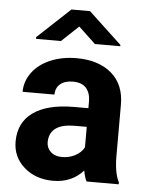

<svg xmlns="http://www.w3.org/2000/svg" viewBox="-54 -794 644 847"><g transform="rotate(5 268.0 -370.0)"><path d="M456.5 -613.3V-607.4H344.2L269 -678.2L193.8 -607.4H83.5V-615.2L228 -750H310.1ZM360.4 0Q350.6 -19 346.2 -47.4Q294.9 9.8 212.9 9.8Q135.3 9.8 84.2 -35.2Q33.2 -80.1 33.2 -148.4Q33.2 -232.4 95.5 -277.3Q157.7 -322.3 275.4 -322.8H340.3V-353Q340.3 -389.6 321.5 -411.6Q302.7 -433.6 262.2 -433.6Q226.6 -433.6 206.3 -416.5Q186 -399.4 186 -369.6H44.9Q44.9 -415.5 73.2 -454.6Q101.6 -493.7 153.3 -515.9Q205.1 -538.1 269.5 -538.1Q367.2 -538.1 424.6 -489Q481.9 -439.9 481.9 -351.1V-122.1Q482.4 -46.9 502.9 -8.3V0ZM243.7 -98.1Q274.9 -98.1 301.3 -112.1Q327.6 -126 340.3 -149.4V-240.2H287.6Q181.6 -240.2 174.8 -167L174.3 -158.7Q174.3 -132.3 192.9 -115.2Q211.4 -98.1 243.7 -98.1Z"/></g></svg>

Font: TypoPRO Roboto
Style: Bold
Weight: 700
Designer: Google
Version: Version 2.136; 2016